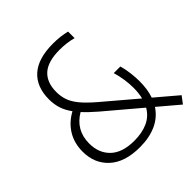

<svg xmlns="http://www.w3.org/2000/svg" viewBox="-196 -909 1079 1079"><g transform="rotate(-45 343.5 -369.5)"><path d="M314.5 9Q196 9 132.5 -49Q69 -107 69 -201.5Q69 -269 100.5 -320.2Q132 -371.5 189.5 -402.5Q164 -437.5 153.5 -471.2Q143 -505 143 -543Q143 -642 202.5 -695.5Q262 -749 381.5 -749Q410.5 -749 437.5 -745.8Q464.5 -742.5 488.5 -736.5V-684.5Q460.5 -692 434.8 -695Q409 -698 382.5 -698Q289 -698 245.2 -658.5Q201.5 -619 201.5 -543.5Q201.5 -508 212 -477.5Q222.5 -447 249.2 -414.2Q276 -381.5 325.5 -339L517 -176.5Q525.5 -211 525.5 -253.5Q525.5 -285.5 520.2 -321Q515 -356.5 505 -390H557.5Q567 -356.5 571.2 -321.2Q575.5 -286 575.5 -254Q575.5 -191 558.5 -141.5L687 -32.5L655 10L534.5 -92Q501.5 -41.5 445.8 -16.2Q390 9 314.5 9ZM127.5 -207.5Q127.5 -131 175.8 -85Q224 -39 319 -39Q380.5 -39 425.8 -59.5Q471 -80 496.5 -124L293 -296Q247.5 -335 218.5 -367Q127.5 -313.5 127.5 -207.5Z"/></g></svg>

Font: Encode Sans Semi Condensed Light
Style: Regular
Weight: 300
Width: 4
Designer: Multiple Designers
Foundry: Impallari Type
Version: Version 3.000; ttfautohint (v1.8.3) -l 8 -r 50 -G 200 -x 14 